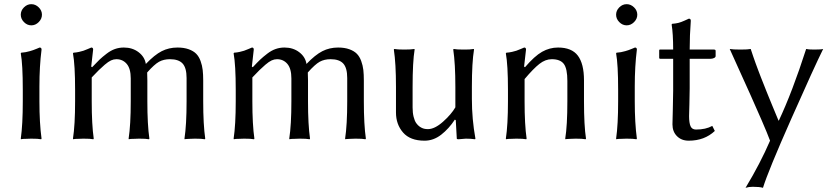

<svg xmlns="http://www.w3.org/2000/svg" viewBox="-20 -668 4014 925"><path d="M89.8 -234.9Q89.8 -357.4 80.1 -411.1L82 -414.1Q93.3 -415 103.5 -416.7Q113.8 -418.5 124 -421.6Q134.3 -424.8 139.6 -426.5Q145 -428.2 156.7 -433.1Q168.5 -438 170.9 -439Q180.2 -439 180.2 -429.2Q169.9 -349.1 169.9 -251V-180.2Q169.9 -75.2 180.2 0L178.2 2.9Q164.1 0 129.9 0Q114.3 0 102.1 1Q89.8 1 85.4 2L81.1 2.9L80.1 0Q89.8 -67.9 89.8 -180.2ZM95.5 -561.5Q80.1 -577.1 80.1 -597.2Q80.1 -617.2 95.5 -632.6Q110.8 -647.9 130.9 -647.9Q150.9 -647.9 166.5 -632.6Q182.1 -617.2 182.1 -597.2Q182.1 -577.1 166.5 -561.5Q150.9 -545.9 130.9 -545.9Q110.8 -545.9 95.5 -561.5Z M878.9 -180.2V-292Q878.9 -341.3 859.6 -362.1Q840.3 -382.8 798.8 -382.8Q768.6 -382.8 746.1 -370.4Q723.6 -357.9 689 -318.8Q689.9 -306.6 689.9 -280.8V-180.2Q689.9 -67.4 699.7 0L697.8 2.9Q684.1 0 649.9 0Q634.3 0 622.1 1Q609.4 1 605 2L600.6 2.9L599.6 0Q609.9 -66.4 609.9 -180.2V-290Q609.9 -337.4 590.6 -360.1Q571.3 -382.8 540.5 -382.8Q527.8 -382.8 514.9 -377Q502 -371.1 484.4 -356Q466.8 -340.8 456.3 -330.3Q445.8 -319.8 421.9 -294.9V-180.2Q421.9 -67.4 431.6 0L429.7 2.9Q416 0 381.8 0Q366.2 0 354 1Q341.8 1 337.4 2L333 2.9L331.5 0Q341.8 -66.4 341.8 -180.2V-234.9Q341.8 -355.5 331.5 -411.1L334 -414.1Q348.1 -415 361.8 -418.2Q375.5 -421.4 382.1 -423.6Q388.7 -425.8 402.3 -431.6Q416 -437.5 419.9 -439Q428.7 -439 428.7 -429.2L419.4 -347.2L423.8 -344.2Q445.8 -367.7 459.7 -380.9Q473.6 -394 493.7 -409.4Q513.7 -424.8 533.9 -431.9Q554.2 -439 576.7 -439Q618.2 -439 647.7 -416.5Q677.2 -394 682.6 -359.9Q724.6 -403.8 759 -421.4Q793.5 -439 835 -439Q866.2 -439 889.2 -430.7Q912.1 -422.4 925.3 -408.9Q938.5 -395.5 946.3 -374Q954.1 -352.5 956.5 -330.8Q959 -309.1 959 -279.8V-180.2Q959 -67.4 968.8 0L966.8 2.9Q953.1 0 918.9 0Q903.3 0 891.1 1Q878.9 1 874 2L869.6 2.9L868.7 0Q878.9 -66.4 878.9 -180.2Z M1652.8 -180.2V-292Q1652.8 -341.3 1633.5 -362.1Q1614.3 -382.8 1572.8 -382.8Q1542.5 -382.8 1520 -370.4Q1497.6 -357.9 1462.9 -318.8Q1463.9 -306.6 1463.9 -280.8V-180.2Q1463.9 -67.4 1473.6 0L1471.7 2.9Q1458 0 1423.8 0Q1408.2 0 1396 1Q1383.3 1 1378.9 2L1374.5 2.9L1373.5 0Q1383.8 -66.4 1383.8 -180.2V-290Q1383.8 -337.4 1364.5 -360.1Q1345.2 -382.8 1314.5 -382.8Q1301.8 -382.8 1288.8 -377Q1275.9 -371.1 1258.3 -356Q1240.7 -340.8 1230.2 -330.3Q1219.7 -319.8 1195.8 -294.9V-180.2Q1195.8 -67.4 1205.6 0L1203.6 2.9Q1189.9 0 1155.8 0Q1140.1 0 1127.9 1Q1115.7 1 1111.3 2L1106.9 2.9L1105.5 0Q1115.7 -66.4 1115.7 -180.2V-234.9Q1115.7 -355.5 1105.5 -411.1L1107.9 -414.1Q1122.1 -415 1135.7 -418.2Q1149.4 -421.4 1156 -423.6Q1162.6 -425.8 1176.3 -431.6Q1189.9 -437.5 1193.8 -439Q1202.6 -439 1202.6 -429.2L1193.4 -347.2L1197.8 -344.2Q1219.7 -367.7 1233.6 -380.9Q1247.6 -394 1267.6 -409.4Q1287.6 -424.8 1307.9 -431.9Q1328.1 -439 1350.6 -439Q1392.1 -439 1421.6 -416.5Q1451.2 -394 1456.5 -359.9Q1498.5 -403.8 1533 -421.4Q1567.4 -439 1608.9 -439Q1640.1 -439 1663.1 -430.7Q1686 -422.4 1699.2 -408.9Q1712.4 -395.5 1720.2 -374Q1728 -352.5 1730.5 -330.8Q1732.9 -309.1 1732.9 -279.8V-180.2Q1732.9 -67.4 1742.7 0L1740.7 2.9Q1727.1 0 1692.9 0Q1677.2 0 1665 1Q1652.8 1 1647.9 2L1643.6 2.9L1642.6 0Q1652.8 -66.4 1652.8 -180.2Z M2171.4 -91.8Q2142.6 -47.9 2105.5 -19Q2068.4 9.8 2025.4 9.8Q1956.1 9.8 1921.9 -29.5Q1887.7 -68.8 1887.7 -126V-249Q1887.7 -362.3 1877.4 -429.2L1879.4 -432.1Q1893.6 -429.2 1927.7 -429.2Q1943.4 -429.2 1955.6 -429.9Q1967.8 -430.7 1972.2 -431.6L1976.6 -432.1L1977.5 -429.2Q1967.8 -370.1 1967.8 -249V-149.9Q1967.8 -124.5 1972.7 -105.2Q1977.5 -85.9 1985.1 -75Q1992.7 -64 2002.9 -57.1Q2013.2 -50.3 2022.2 -48.1Q2031.2 -45.9 2041.5 -45.9Q2074.2 -45.9 2114.3 -81.5Q2154.3 -117.2 2173.8 -150.9V-249Q2173.8 -362.3 2163.6 -429.2L2165.5 -432.1Q2179.2 -429.2 2213.4 -429.2Q2229 -429.2 2241.2 -429.7Q2252.9 -430.7 2257.8 -431.6L2262.7 -432.1L2263.7 -429.2Q2253.4 -367.2 2253.4 -249V-191.9Q2253.4 -93.8 2270.5 0L2268.6 2.9Q2249 0 2224.1 0Q2215.8 0 2189.5 2.9Q2180.7 2.9 2180.7 0L2175.8 -88.9Z M2793.5 -180.2Q2793.5 -63.5 2803.2 0L2801.3 2.9Q2787.6 0 2753.4 0Q2737.8 0 2725.6 1Q2713.4 1 2708.5 2L2704.1 2.9L2703.1 0Q2713.4 -63.5 2713.4 -180.2V-277.8Q2713.4 -337.4 2696.3 -360.1Q2679.2 -382.8 2638.2 -382.8Q2607.4 -382.8 2578.6 -360.1Q2549.8 -337.4 2507.3 -287.1V-180.2Q2507.3 -67.4 2517.1 0L2515.1 2.9Q2501.5 0 2467.3 0Q2451.7 0 2439.5 1Q2427.2 1 2422.9 2L2418.5 2.9L2417 0Q2427.2 -66.4 2427.2 -180.2V-234.9Q2427.2 -355.5 2417 -411.1L2419.4 -414.1Q2433.6 -415 2447.3 -418.2Q2460.9 -421.4 2467.5 -423.6Q2474.1 -425.8 2487.8 -431.6Q2501.5 -437.5 2505.4 -439Q2514.2 -439 2514.2 -429.2L2504.9 -347.2L2509.3 -344.2Q2555.2 -397.9 2591.6 -418.5Q2627.9 -439 2668.5 -439Q2734.4 -439 2763.9 -399.9Q2793.5 -360.8 2793.5 -280.8Z M2958 -234.9Q2958 -357.4 2948.2 -411.1L2950.2 -414.1Q2961.4 -415 2971.7 -416.7Q2981.9 -418.5 2992.2 -421.6Q3002.4 -424.8 3007.8 -426.5Q3013.2 -428.2 3024.9 -433.1Q3036.6 -438 3039.1 -439Q3048.3 -439 3048.3 -429.2Q3038.1 -349.1 3038.1 -251V-180.2Q3038.1 -75.2 3048.3 0L3046.4 2.9Q3032.2 0 2998 0Q2982.4 0 2970.2 1Q2958 1 2953.6 2L2949.2 2.9L2948.2 0Q2958 -67.9 2958 -180.2ZM2963.6 -561.5Q2948.2 -577.1 2948.2 -597.2Q2948.2 -617.2 2963.6 -632.6Q2979 -647.9 2999 -647.9Q3019 -647.9 3034.7 -632.6Q3050.3 -617.2 3050.3 -597.2Q3050.3 -577.1 3034.7 -561.5Q3019 -545.9 2999 -545.9Q2979 -545.9 2963.6 -561.5Z M3223.1 -429.2Q3223.1 -504.9 3215.8 -549.8L3217.8 -553.2Q3236.3 -554.7 3248.8 -557.9Q3261.2 -561 3278.3 -568.8Q3295.4 -576.7 3298.8 -578.1Q3308.1 -578.1 3308.1 -567.9Q3302.7 -497.1 3302.7 -429.2H3419.9Q3427.7 -429.2 3427.7 -422.9V-397.9Q3427.7 -392.1 3419.9 -388.4Q3412.1 -384.8 3403.8 -384.8H3302.7V-242.2Q3302.7 -208.5 3301.3 -164.3Q3299.8 -120.1 3299.8 -108.9Q3299.8 -75.7 3306.9 -59.8Q3314 -43.9 3333 -43.9Q3380.4 -43.9 3411.6 -61.5L3423.8 -37.1Q3374 9.8 3297.9 9.8Q3263.2 9.8 3241.5 -12Q3219.7 -33.7 3219.7 -68.8Q3219.7 -80.1 3221.4 -138.7Q3223.1 -197.3 3223.1 -231V-384.8H3160.2Q3155.8 -384.8 3155.8 -389.2V-424.8Q3155.8 -429.2 3158.7 -429.2Z M3495.6 -432.1Q3509.8 -429.2 3547.9 -429.2Q3583.5 -429.2 3596.7 -432.1Q3602.1 -415.5 3608.4 -397.2Q3614.7 -378.9 3619.9 -364.5Q3625 -350.1 3633.1 -328.9Q3641.1 -307.6 3645.5 -296.4Q3649.9 -285.2 3659.7 -260.7Q3669.4 -236.3 3672.6 -228Q3675.8 -219.7 3687.3 -191.9Q3698.7 -164.1 3700.9 -158.7Q3703.1 -153.3 3716.1 -122.1Q3729 -90.8 3730.5 -87.4H3732.4Q3797.4 -225.6 3863.8 -432.1Q3873.5 -429.2 3902.8 -429.2Q3936 -429.2 3945.8 -432.1Q3904.3 -348.6 3792.5 -96.4Q3680.7 155.8 3655.8 236.8Q3639.6 231.9 3606.9 231.9Q3587.9 231.9 3571.8 236.8Q3642.6 119.6 3689.9 9.8Q3677.7 -23.4 3648.7 -90.3Q3619.6 -157.2 3595.9 -210Q3572.3 -262.7 3536.1 -342.3Q3500 -421.9 3495.6 -432.1Z"/></svg>

Font: Linux Biolinum
Style: Regular
Weight: 400
Designer: Philipp H. Poll
Foundry: Philipp H. Poll
Version: Version 0.6.4